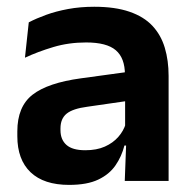

<svg xmlns="http://www.w3.org/2000/svg" viewBox="-20 -522 556 554"><path d="M340 0 344.5 -120 341 -131V-284.5L340.5 -306.5Q340.5 -354.5 314.2 -377Q288 -399.5 228.5 -399.5Q178 -399.5 133.8 -386.2Q89.5 -373 52 -355.5L63 -457.5Q85 -469 113.2 -479.2Q141.5 -489.5 176.5 -496Q211.5 -502.5 252 -502.5Q312 -502.5 353.5 -488.2Q395 -474 419.8 -447.5Q444.5 -421 455.5 -384.2Q466.5 -347.5 466.5 -303V0ZM179.5 11.5Q106.5 11.5 68.2 -25Q30 -61.5 30 -129V-143Q30 -214.5 74 -248.8Q118 -283 213.5 -296L352.5 -315L360 -232.5L232 -214Q190 -208.5 172.2 -194Q154.5 -179.5 154.5 -151.5V-146.5Q154.5 -119 171.8 -103.8Q189 -88.5 226 -88.5Q259 -88.5 282.5 -99Q306 -109.5 321.2 -126.8Q336.5 -144 343 -165.5L361 -102H339Q331 -70.5 313.2 -44.8Q295.5 -19 263.5 -3.8Q231.5 11.5 179.5 11.5Z"/></svg>

Font: Anek Odia Medium SemiBold
Style: Regular
Weight: 600
Version: Version 1.003